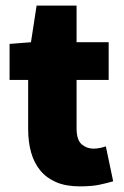

<svg xmlns="http://www.w3.org/2000/svg" viewBox="-20 -650 440 682"><path d="M264 12Q215 12 180.5 -2.5Q146 -17 123.5 -44Q101 -71 90.5 -108.5Q80 -146 80 -192V-366H14V-494L90 -500L110 -630H252V-500H366V-366H252V-195Q252 -153 270 -137.5Q288 -122 312 -122Q324 -122 335.5 -124.5Q347 -127 356 -130L382 -6Q362 0 334 6Q306 12 264 12Z"/></svg>

Font: TypoPRO Source Sans Pro
Style: Regular
Weight: 900
Designer: Paul D. Hunt
Foundry: Adobe Systems Incorporated
Version: Version 2.020;PS 2.000;hotconv 1.0.86;makeotf.lib2.5.63406